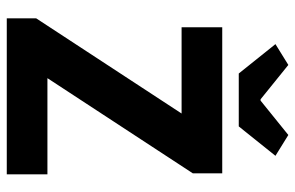

<svg xmlns="http://www.w3.org/2000/svg" viewBox="-176 -716 892 581"><g transform="rotate(90 270.5 -426.0)"><path d="M114 -813 203 -702H363L452 -813L389 -852L285 -768H281L177 -852ZM36 -89V0H508V-123H217L505 -563V-652H63V-529H324Z"/></g></svg>

Font: Cambridge Sans Bold
Style: Regular
Weight: 700
Version: Version 2.020;PS 002.020;hotconv 1.0.88;makeotf.lib2.5.64775